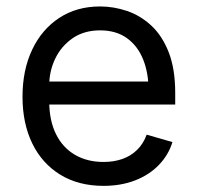

<svg xmlns="http://www.w3.org/2000/svg" viewBox="-20 -573 620 604"><path d="M305.7 11.7Q227.1 11.7 169.7 -23.4Q112.3 -58.6 81.5 -121.8Q50.8 -185.1 50.8 -268.6Q50.8 -352.5 81.1 -416.5Q111.3 -480.5 166.3 -516.6Q221.2 -552.7 294.9 -552.7Q337.4 -552.7 379.4 -538.6Q421.4 -524.4 455.8 -492.7Q490.2 -460.9 510.7 -408.7Q531.2 -356.4 531.2 -280.3V-244.1H110.4V-316.4H485.8L447.3 -289.1Q447.3 -343.8 430.2 -386.2Q413.1 -428.7 379.2 -453.1Q345.2 -477.5 294.9 -477.5Q244.6 -477.5 208.7 -452.9Q172.9 -428.2 153.8 -388.7Q134.8 -349.1 134.8 -303.7V-255.9Q134.8 -193.8 156.2 -150.9Q177.7 -107.9 216.3 -85.7Q254.9 -63.5 305.7 -63.5Q338.4 -63.5 365.2 -73Q392.1 -82.5 411.6 -101.8Q431.2 -121.1 441.4 -149.4L522.5 -126Q509.8 -85 479.7 -54Q449.7 -22.9 405.3 -5.6Q360.8 11.7 305.7 11.7Z"/></svg>

Font: GitLab Sans
Style: Regular
Weight: 400
Designer: Rasmus Andersson
Foundry: Modifications by GitLab B.V., manufactured by rsms
Version: Version 4.000;git-c8fb6b7